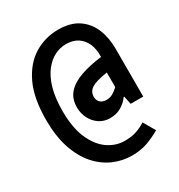

<svg xmlns="http://www.w3.org/2000/svg" viewBox="-185 -768 970 1040"><g transform="rotate(-30 300.0 -248.5)"><path d="M338.7 146.9Q279.1 146.9 223.6 122.6Q168.2 98.2 124.8 49Q81.5 -0.3 56.2 -75.7Q31 -151.1 31 -252.9Q31 -388.8 72.2 -475.3Q113.5 -561.9 181.8 -603.2Q250 -644.5 331.4 -644.5Q407.8 -644.5 455.9 -611.9Q504.1 -579.4 527.2 -524Q550.2 -468.6 550.2 -399.3V-100H471.5L460.9 -150.8H456.9Q437.9 -123.6 407.7 -105.8Q377.6 -88 337.2 -88Q300.7 -88 271.9 -106.9Q243.2 -125.7 226.4 -157.7Q209.6 -189.8 209.6 -228.5Q209.6 -282.2 240.1 -316.7Q270.6 -351.1 326.8 -370.9Q382.9 -390.8 459.3 -400.1V-415.6Q459.3 -452.8 444.8 -484.9Q430.4 -517 401.5 -536.2Q372.6 -555.5 327.6 -555.5Q292.5 -555.5 258.1 -538.5Q223.6 -521.5 194.9 -485Q166.1 -448.5 149.2 -390.4Q132.3 -332.3 132.3 -249.3Q132.3 -145.1 162.4 -76.8Q192.6 -8.6 241.1 24.7Q289.6 58 344.5 58Q388.6 58 418.6 47.5Q448.5 37.1 476.8 19.5L519.2 92.6Q477.4 117.3 434.9 132.1Q392.3 146.9 338.7 146.9ZM370 -183.6Q392.1 -183.6 409.7 -193.9Q427.4 -204.3 444.4 -220.1V-311.5Q373.8 -300.9 345.6 -283.2Q317.4 -265.5 317.4 -231.8Q317.4 -209.7 331.4 -196.6Q345.4 -183.6 370 -183.6Z"/></g></svg>

Font: Source Code Pro ExtraLight
Style: Regular
Weight: 200
Monospace: yes
Designer: Paul D. Hunt, Teo Tuominen
Foundry: Adobe
Version: Version 1.026;hotconv 1.1.0;makeotfexe 2.6.0